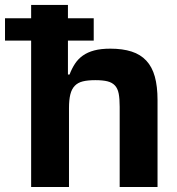

<svg xmlns="http://www.w3.org/2000/svg" viewBox="-64 -747 708 767"><path d="M-44 -584.9V-674H60.4V-727.3H207.4V-674H310.4V-584.9H207.4V-449.2H213.8Q223 -473.4 235.6 -492.5Q248.2 -511.7 267 -525Q285.9 -538.4 312.5 -545.5Q339.1 -552.6 376.8 -552.6Q426.1 -552.6 461.8 -541Q497.5 -529.5 520.6 -504.6Q543.7 -479.8 554.5 -440.9Q565.3 -402 565.3 -347.3V0H414.1V-320.3Q414.1 -352.3 410.2 -372.9Q406.2 -393.5 395.2 -405.4Q384.2 -417.3 365.4 -422.1Q346.6 -426.8 316.8 -426.8Q286.9 -426.8 266.9 -421.9Q246.8 -416.9 234.6 -404.1Q222.3 -391.3 217 -369.9Q211.6 -348.4 211.6 -315.3V0H60.4V-584.9Z"/></svg>

Font: Cannonade
Style: Bold
Weight: 700
Designer: Rasmus Andersson
Foundry: rsms
Version: Version 3.012;git-f93a4a705